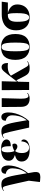

<svg xmlns="http://www.w3.org/2000/svg" viewBox="1448 -2043 809 3755"><g transform="rotate(-90 1852.5 -165.5)"><path d="M206 215 170 210 196 -7Q165 -147 144.5 -240Q124 -333 110.5 -388.5Q97 -444 88 -471.5Q79 -499 70 -507.5Q61 -516 50 -516Q41 -516 29 -511Q17 -506 2 -493L-5 -500Q17 -519 47.5 -531Q78 -543 119 -543Q157 -543 184.5 -533.5Q212 -524 231.5 -495.5Q251 -467 268 -412.5Q285 -358 302 -268Q319 -178 341 -45Q402 -125 420 -196Q438 -267 438 -330Q438 -372 422.5 -398.5Q407 -425 382.5 -439Q358 -453 331 -457Q333 -506 354.5 -525Q376 -544 403 -544Q448 -544 471 -507Q494 -470 494 -403Q494 -342 476.5 -275.5Q459 -209 425.5 -143.5Q392 -78 344 -21Q358 46 364 95Q370 144 359.5 173.5Q349 203 312.5 213.5Q276 224 206 215Z M797 10Q684 10 627.5 -32Q571 -74 571 -146Q571 -204 605 -234Q639 -264 694 -277V-282Q643 -295 614.5 -324.5Q586 -354 586 -399Q586 -469 646 -509Q706 -549 811 -549Q885 -549 926.5 -532.5Q968 -516 985.5 -491.5Q1003 -467 1003 -442Q1003 -411 975.5 -386Q948 -361 871 -359Q872 -455 857.5 -497.5Q843 -540 809 -540Q780 -540 765.5 -512.5Q751 -485 751 -427Q751 -375 758.5 -340.5Q766 -306 776 -287Q806 -305 841 -316.5Q876 -328 902 -328Q911 -322 916.5 -311Q922 -300 922 -284Q922 -262 906.5 -246Q891 -230 865 -230Q843 -230 820 -243.5Q797 -257 775 -274Q760 -255 748.5 -223.5Q737 -192 737 -143Q737 -79 762.5 -40Q788 -1 843 -1Q892 -1 925.5 -38Q959 -75 966 -155Q986 -149 994.5 -134.5Q1003 -120 1003 -103Q1003 -77 983.5 -51Q964 -25 919 -7.5Q874 10 797 10Z M1235 0Q1203 -142 1182.5 -236.5Q1162 -331 1148.5 -387Q1135 -443 1125.5 -471Q1116 -499 1107 -507.5Q1098 -516 1087 -516Q1078 -516 1066 -511Q1054 -506 1039 -493L1032 -500Q1054 -519 1084.5 -531Q1115 -543 1156 -543Q1194 -543 1221.5 -533.5Q1249 -524 1268.5 -495.5Q1288 -467 1305 -412.5Q1322 -358 1339 -268Q1356 -178 1378 -45Q1439 -125 1457 -196Q1475 -267 1475 -330Q1475 -372 1459.5 -398.5Q1444 -425 1419.5 -439Q1395 -453 1368 -457Q1370 -506 1391.5 -525Q1413 -544 1440 -544Q1485 -544 1508 -507Q1531 -470 1531 -403Q1531 -339 1511.5 -268Q1492 -197 1454.5 -128Q1417 -59 1362 0Z M1803 10Q1727 10 1684 -29.5Q1641 -69 1640 -160L1637 -536H1810L1800 -164Q1800 -133 1803 -98Q1806 -63 1818 -38.5Q1830 -14 1854 -14Q1870 -14 1883.5 -22Q1897 -30 1908 -39L1914 -31Q1897 -16 1870.5 -3Q1844 10 1803 10Z M1970 0 1967 -536H2141L2133 -237L2273 -418Q2308 -462 2330.5 -488.5Q2353 -515 2372.5 -527Q2392 -539 2417 -539Q2459 -539 2479 -506Q2499 -473 2498 -414Q2407 -425 2347 -409Q2287 -393 2250 -356L2404 -85Q2426 -44 2440.5 -29Q2455 -14 2475 -14Q2488 -14 2500.5 -21Q2513 -28 2527 -40L2533 -31Q2506 -9 2474 0.5Q2442 10 2398 10Q2351 10 2322 -2Q2293 -14 2274 -38Q2255 -62 2237 -97L2160 -250L2132 -216L2127 0Z M2810 10Q2693 10 2626 -59.5Q2559 -129 2559 -270Q2559 -550 2813 -550Q2931 -550 2998 -480.5Q3065 -411 3065 -270Q3065 -129 3000.5 -59.5Q2936 10 2810 10ZM2812 0Q2844 0 2863 -24.5Q2882 -49 2889.5 -108Q2897 -167 2897 -270Q2897 -373 2889 -432Q2881 -491 2862.5 -515.5Q2844 -540 2811 -540Q2780 -540 2761.5 -515.5Q2743 -491 2735 -432Q2727 -373 2727 -270Q2727 -167 2735 -108Q2743 -49 2761.5 -24.5Q2780 0 2812 0Z M3386 10Q3268 10 3202.5 -60Q3137 -130 3137 -254Q3137 -349 3176.5 -411.5Q3216 -474 3286 -505Q3356 -536 3449 -536H3697L3681 -416H3472Q3545 -401 3594 -355Q3643 -309 3643 -232Q3643 -166 3616 -111Q3589 -56 3532 -23Q3475 10 3386 10ZM3388 0Q3417 0 3436 -22.5Q3455 -45 3464 -97Q3473 -149 3473 -237Q3473 -313 3468.5 -352.5Q3464 -392 3454 -416H3426Q3372 -416 3338 -376.5Q3304 -337 3304 -239Q3304 -112 3325 -56Q3346 0 3388 0Z"/></g></svg>

Font: Noto Serif Display SemiCondensed ExtraBold
Style: Regular
Weight: 800
Width: 4
Designer: Monotype Design Team
Foundry: Monotype Imaging Inc.
Version: Version 2.009